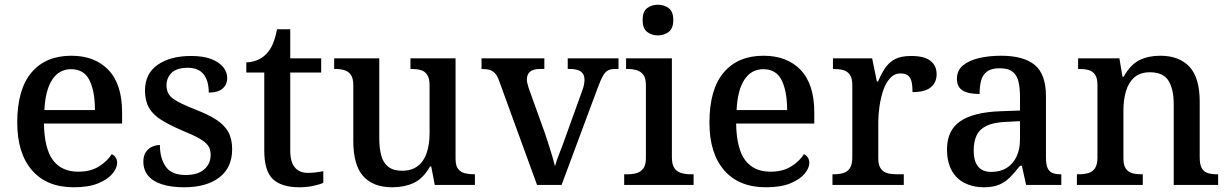

<svg xmlns="http://www.w3.org/2000/svg" viewBox="-20 -783 5205 813"><path d="M292 10Q178 10 115.5 -62Q53 -134 53 -264Q53 -404 113 -475.5Q173 -547 282 -547Q382 -547 439.5 -486.5Q497 -426 497 -307V-260H166Q168 -153 204.5 -104.5Q241 -56 312 -56Q364 -56 399.5 -78.5Q435 -101 453 -130Q462 -127 469 -117Q476 -107 476 -93Q476 -72 456.5 -48Q437 -24 396.5 -7Q356 10 292 10ZM382 -317Q382 -396 359 -443Q336 -490 281 -490Q230 -490 201 -445.5Q172 -401 168 -317Z M760 10Q705 10 666 -2.5Q627 -15 607 -39.5Q587 -64 587 -98Q587 -125 598.5 -140.5Q610 -156 626 -162.5Q642 -169 657 -169Q657 -114 681.5 -78Q706 -42 766 -42Q818 -42 845 -66Q872 -90 872 -127Q872 -151 861 -166.5Q850 -182 823.5 -197Q797 -212 750 -231Q697 -254 662.5 -275.5Q628 -297 611 -326.5Q594 -356 594 -400Q594 -471 647.5 -508.5Q701 -546 789 -546Q841 -546 874.5 -533Q908 -520 925 -499Q942 -478 942 -453Q942 -425 922.5 -408Q903 -391 864 -391Q864 -441 842 -468.5Q820 -496 776 -496Q729 -496 707 -475Q685 -454 685 -421Q685 -385 713 -365Q741 -345 808 -319Q862 -298 896 -276Q930 -254 946.5 -224.5Q963 -195 963 -151Q963 -73 908.5 -31.5Q854 10 760 10Z M1248 10Q1172 10 1135.5 -24.5Q1099 -59 1099 -146V-476H1023V-519Q1045 -519 1068 -528Q1091 -537 1107 -554Q1124 -571 1135 -596.5Q1146 -622 1153 -659H1209V-536H1340V-476H1209V-146Q1209 -97 1228.5 -74Q1248 -51 1283 -51Q1301 -51 1317 -53Q1333 -55 1349 -58V-9Q1335 -2 1306.5 4Q1278 10 1248 10Z M1641 10Q1560 10 1518 -37Q1476 -84 1476 -186V-422Q1476 -452 1465.5 -466.5Q1455 -481 1438 -486Q1421 -491 1398 -491H1395V-536H1586V-198Q1586 -155 1594.5 -124Q1603 -93 1624.5 -76.5Q1646 -60 1683 -60Q1723 -60 1749 -80Q1775 -100 1787 -136Q1799 -172 1799 -219V-421Q1799 -452 1788.5 -467Q1778 -482 1761 -486.5Q1744 -491 1722 -491H1718V-536H1909V-111Q1909 -82 1919.5 -68Q1930 -54 1948 -49.5Q1966 -45 1987 -45H1991V0H1821L1806 -78H1801Q1771 -26 1731 -8Q1691 10 1641 10Z M2094 -439Q2087 -460 2077.5 -471Q2068 -482 2054.5 -486.5Q2041 -491 2019 -491V-536H2285V-491H2268Q2239 -491 2225 -480Q2211 -469 2211 -446Q2211 -438 2213.5 -428.5Q2216 -419 2219 -409L2287 -220Q2295 -196 2303.5 -170Q2312 -144 2319 -120Q2326 -96 2330 -79Q2335 -99 2349.5 -135.5Q2364 -172 2375 -204L2446 -401Q2451 -414 2453 -425.5Q2455 -437 2455 -445Q2455 -469 2439.5 -480Q2424 -491 2393 -491H2384V-536H2599V-491H2585Q2567 -491 2555 -485Q2543 -479 2533.5 -462.5Q2524 -446 2512 -414L2358 0H2254Z M2623 0V-45H2636Q2658 -45 2675.5 -50Q2693 -55 2704 -69.5Q2715 -84 2715 -113V-423Q2715 -452 2704 -466.5Q2693 -481 2675 -486Q2657 -491 2636 -491H2631V-536H2825V-117Q2825 -87 2835.5 -71.5Q2846 -56 2864.5 -50.5Q2883 -45 2904 -45H2917V0ZM2766 -633Q2739 -633 2720 -648Q2701 -663 2701 -698Q2701 -734 2720 -748.5Q2739 -763 2766 -763Q2792 -763 2811.5 -748.5Q2831 -734 2831 -698Q2831 -663 2811.5 -648Q2792 -633 2766 -633Z M3223 10Q3109 10 3046.5 -62Q2984 -134 2984 -264Q2984 -404 3044 -475.5Q3104 -547 3213 -547Q3313 -547 3370.5 -486.5Q3428 -426 3428 -307V-260H3097Q3099 -153 3135.5 -104.5Q3172 -56 3243 -56Q3295 -56 3330.5 -78.5Q3366 -101 3384 -130Q3393 -127 3400 -117Q3407 -107 3407 -93Q3407 -72 3387.5 -48Q3368 -24 3327.5 -7Q3287 10 3223 10ZM3313 -317Q3313 -396 3290 -443Q3267 -490 3212 -490Q3161 -490 3132 -445.5Q3103 -401 3099 -317Z M3505 0V-45H3509Q3532 -45 3550 -50Q3568 -55 3578.5 -70.5Q3589 -86 3589 -117V-423Q3589 -453 3578 -467.5Q3567 -482 3549.5 -486.5Q3532 -491 3510 -491H3507V-536H3673L3693 -438H3698Q3711 -469 3727.5 -494Q3744 -519 3769.5 -532.5Q3795 -546 3838 -546Q3894 -546 3920 -525.5Q3946 -505 3946 -469Q3946 -434 3921.5 -413.5Q3897 -393 3844 -393Q3844 -421 3839.5 -438.5Q3835 -456 3824 -464Q3813 -472 3793 -472Q3767 -472 3748.5 -451.5Q3730 -431 3719.5 -399Q3709 -367 3704 -332Q3699 -297 3699 -268V-112Q3699 -83 3710 -68.5Q3721 -54 3738.5 -49.5Q3756 -45 3778 -45H3807V0Z M4145 10Q4101 10 4065.5 -7.5Q4030 -25 4010 -61Q3990 -97 3990 -151Q3990 -231 4046 -269.5Q4102 -308 4217 -312L4299 -315V-373Q4299 -409 4293 -436Q4287 -463 4268.5 -478.5Q4250 -494 4213 -494Q4178 -494 4159.5 -480Q4141 -466 4134.5 -442Q4128 -418 4128 -385Q4080 -385 4056 -400Q4032 -415 4032 -449Q4032 -485 4057.5 -506Q4083 -527 4125.5 -537Q4168 -547 4219 -547Q4314 -547 4361.5 -508Q4409 -469 4409 -375V-117Q4409 -89 4415 -73.5Q4421 -58 4435 -51.5Q4449 -45 4471 -45H4474V0H4325L4307 -81H4299Q4278 -54 4258 -33.5Q4238 -13 4212 -1.5Q4186 10 4145 10ZM4177 -55Q4215 -55 4242 -71.5Q4269 -88 4284 -119Q4299 -150 4299 -191V-270L4241 -267Q4188 -265 4158 -250.5Q4128 -236 4115.5 -210Q4103 -184 4103 -146Q4103 -116 4111 -96Q4119 -76 4135.5 -65.5Q4152 -55 4177 -55Z M4540 0V-45H4547Q4570 -45 4588 -50Q4606 -55 4616.5 -70.5Q4627 -86 4627 -116V-424Q4627 -453 4616.5 -467.5Q4606 -482 4589 -486.5Q4572 -491 4550 -491H4545V-536H4720L4733 -458H4738Q4767 -510 4805 -528.5Q4843 -547 4893 -547Q4973 -547 5016.5 -500.5Q5060 -454 5060 -352V-117Q5060 -86 5069 -70.5Q5078 -55 5094.5 -50Q5111 -45 5133 -45H5138V0H4950V-341Q4950 -405 4928 -441Q4906 -477 4849 -477Q4808 -477 4783 -455Q4758 -433 4747.5 -396Q4737 -359 4737 -317V-112Q4737 -83 4747.5 -68.5Q4758 -54 4775 -49.5Q4792 -45 4814 -45H4819V0Z"/></svg>

Font: Noto Serif Hebrew Medium
Style: Regular
Weight: 500
Version: Version 2.003